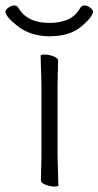

<svg xmlns="http://www.w3.org/2000/svg" viewBox="-50 -679 361 704"><path d="M10 -587Q-30 -619 -30 -637Q-30 -643 -19 -651Q-8 -659 2 -659Q12 -659 17 -651Q49 -595 131 -595Q170 -595 198 -607Q226 -619 245 -651Q250 -659 260 -659Q270 -659 280.5 -651Q291 -643 291 -637Q291 -618 248.5 -582Q206 -546 132.5 -546Q59 -546 10 -587ZM164 1Q164 5 149.5 5Q135 5 117.5 -1.5Q100 -8 100 -17L102 -105V-368L99 -475Q99 -479 114 -479Q129 -479 146 -472.5Q163 -466 163 -457L161 -368V-105Z"/></svg>

Font: LXGW WenKai TC Light
Style: Regular
Weight: 300
Designer: LXGW / Fontworks Inc.
Foundry: LXGW / Fontworks Inc.
Version: Version 1.330